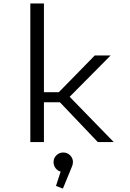

<svg xmlns="http://www.w3.org/2000/svg" viewBox="-20 -820 750 1108"><path d="M544.5 0 325.5 -230H233.5V0H155V-800H233.5V-288H319.5L527 -500H618.5L382 -261.5L636.5 0ZM401 115Q401 129 394.5 143L343 268.5L303 253L330 170.5Q312 165.5 300.5 150.2Q289 135 289 115Q289 92.5 305.5 76.2Q322 60 345 60Q368 60 384.5 76.2Q401 92.5 401 115Z"/></svg>

Font: League Mono Light
Style: Regular
Weight: 300
Width: 6
Designer: Tyler Finck
Foundry: The League of Moveable Type / Tyler Finck
Version: Version 2.210